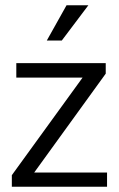

<svg xmlns="http://www.w3.org/2000/svg" viewBox="-20 -710 451 730"><path d="M382 -430 110 -54H387V0H25V-44L294 -415H42V-470H382ZM215 -556H158L233 -690H316Z"/></svg>

Font: Mukta Vaani Light
Style: Regular
Weight: 300
Designer: Noopur Datye, Girish Dalvi, Yashodeep Gholap, Pallavi Karambelkar
Foundry: Ek Type
Version: Version 2.538;PS 1.000;hotconv 16.6.51;makeotf.lib2.5.65220;